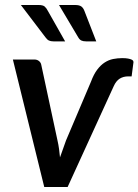

<svg xmlns="http://www.w3.org/2000/svg" viewBox="-20 -748 554 768"><path d="M31.5 0ZM31.5 -510H117Q128.5 -510 136 -503.8Q143.5 -497.5 145 -489L210 -186Q214 -168.5 216.2 -152Q218.5 -135.5 220 -118.5L244 -186L344 -421.5Q355 -451 369 -469.5Q383 -488 399 -498.2Q415 -508.5 432.8 -512Q450.5 -515.5 469 -515.5Q483 -515.5 492 -513.8Q501 -512 506 -509.8Q511 -507.5 512.5 -504.8Q514 -502 514 -500L506.5 -442.5H493Q473.5 -442.5 459 -433.5Q444.5 -424.5 435 -403.5L250.5 0H157ZM280.5 -728Q297.5 -728 305.5 -722Q313.5 -716 318 -703.5L365 -582.5H324.5Q313 -582.5 305.8 -585.8Q298.5 -589 293 -598.5L216 -728ZM134.5 -728Q151.5 -728 158.8 -721.8Q166 -715.5 172 -703.5L240.5 -582.5H194Q182.5 -582.5 175.5 -586Q168.5 -589.5 162 -598.5L63.5 -728Z"/></svg>

Font: Lato Semibold
Style: Italic
Weight: 600
Italic angle: -7°
Designer: Lukasz Dziedzic
Foundry: tyPoland Lukasz Dziedzic
Version: Version 2.006; 2014-01-15